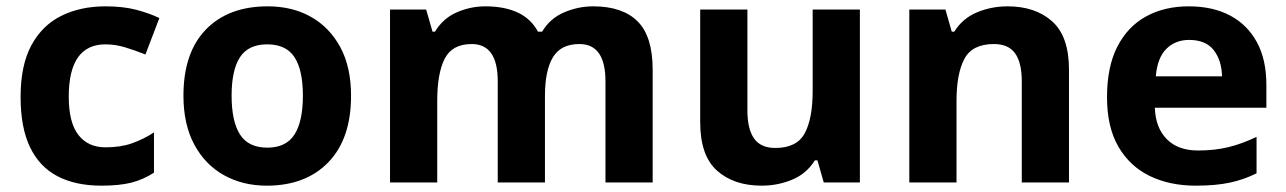

<svg xmlns="http://www.w3.org/2000/svg" viewBox="-20 -576 4060 606"><path d="M300 10Q219 10 162 -19.5Q105 -49 75 -111Q45 -173 45 -270Q45 -370 79 -433Q113 -496 173.5 -526Q234 -556 313 -556Q369 -556 410.5 -545Q452 -534 483 -519L439 -404Q404 -418 373.5 -427Q343 -436 313 -436Q197 -436 197 -271Q197 -189 227.5 -150Q258 -111 313 -111Q360 -111 396 -123.5Q432 -136 466 -158V-31Q432 -9 394.5 0.5Q357 10 300 10Z M1088 -273.7Q1088 -138 1016.5 -64Q945 10 822 10Q746.1 10 686.8 -23.1Q627.4 -56.2 593.2 -119.8Q559 -183.4 559 -274Q559 -410 630 -483Q701 -556 825 -556Q902.4 -556 961.2 -523Q1020 -490 1054 -427.3Q1088 -364.5 1088 -273.7ZM711 -274Q711 -193 737.5 -151.5Q764 -110 823.9 -110Q883 -110 909.5 -151.5Q936 -193 936 -274Q936 -355 909.5 -395.5Q883 -436 823.5 -436Q764 -436 737.5 -395.5Q711 -355 711 -274Z M1852 -556Q1945 -556 1992.5 -508.5Q2040 -461 2040 -356V0H1891V-319.4Q1891 -437 1808.8 -437Q1750 -437 1725 -395Q1700 -353 1700 -273.5V0H1551V-319.4Q1551 -437 1469 -437Q1407.3 -437 1383.6 -390.7Q1360 -344.4 1360 -257.4V0H1211V-546H1325L1345.2 -476H1353Q1378 -518 1421.5 -537Q1465 -556 1511.7 -556Q1572 -556 1614 -536.5Q1656 -517 1678 -476H1691Q1716 -518 1760.5 -537Q1805 -556 1852 -556Z M2694 -546V0H2580L2560 -70H2552Q2526 -28 2480.5 -9Q2435 10 2384 10Q2296 10 2243 -37.5Q2190 -85 2190 -190V-546H2339V-227Q2339 -169 2360 -139Q2381 -109 2427 -109Q2495 -109 2520 -155.5Q2545 -202 2545 -289V-546Z M3160 -556Q3248 -556 3301 -508.5Q3354 -461 3354 -356V0H3205V-319Q3205 -378 3184 -407.5Q3163 -437 3117 -437Q3049 -437 3024 -390.5Q2999 -344 2999 -257V0H2850V-546H2964L2984 -476H2992Q3018 -518 3063.5 -537Q3109 -556 3160 -556Z M3732 -556Q3808 -556 3862.5 -527Q3917 -498 3947 -443Q3977 -388 3977 -308V-236H3625Q3627 -173 3662.5 -137Q3698 -101 3761 -101Q3814 -101 3857 -111.5Q3900 -122 3946 -144V-29Q3906 -9 3861.5 0.5Q3817 10 3754 10Q3672 10 3609 -20.5Q3546 -51 3510 -113Q3474 -175 3474 -269Q3474 -365 3506.5 -428.5Q3539 -492 3597 -524Q3655 -556 3732 -556ZM3733 -450Q3690 -450 3661.5 -422Q3633 -394 3628 -335H3837Q3836 -385 3811 -417.5Q3786 -450 3733 -450Z"/></svg>

Font: Noto Sans Hanifi Rohingya
Style: Regular
Weight: 400
Designer: Monotype Design Team and DaltonMaag
Foundry: Google LLC
Version: Version 2.101